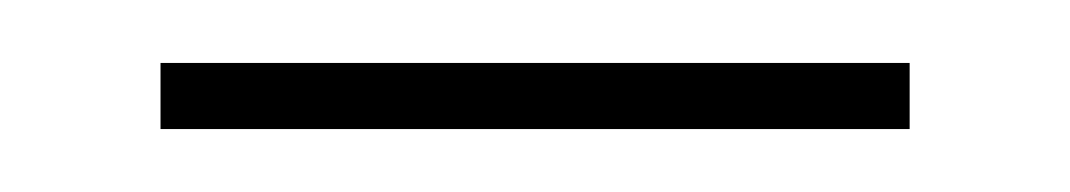

<svg xmlns="http://www.w3.org/2000/svg" viewBox="-20 -41 340 61"><path d="M269 -21V0H31V-21Z"/></svg>

Font: Moniqa SemBd Narrow Heading
Style: Regular
Weight: 600
Width: 4
Designer: Rajesh Rajput
Foundry: Rajesh Rajput
Version: Version 1.000